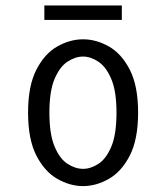

<svg xmlns="http://www.w3.org/2000/svg" viewBox="-20 -652 590 684"><path d="M276 11Q229.5 11 184.2 -14.8Q139 -40.5 109.5 -98Q80 -155.5 80 -251Q80 -346 109.5 -403.5Q139 -461 184.2 -486.5Q229.5 -512 276 -512Q322.5 -512 367.8 -486.5Q413 -461 442.5 -403.5Q472 -346 472 -251Q472 -155.5 442.5 -98Q413 -40.5 367.8 -14.8Q322.5 11 276 11ZM276 -50.5Q303 -50.5 330.5 -68.2Q358 -86 376.5 -129.5Q395 -173 395 -251Q395 -327 376.5 -370.5Q358 -414 330.5 -432.2Q303 -450.5 276 -450.5Q248.5 -450.5 220.8 -432.5Q193 -414.5 174.5 -371Q156 -327.5 156 -251Q156 -173.5 174.5 -129.8Q193 -86 220.8 -68.2Q248.5 -50.5 276 -50.5ZM138 -581V-632.5H414V-581Z"/></svg>

Font: Trispace SemiCondensed Light
Style: Regular
Weight: 300
Width: 4
Designer: Tyler Finck
Foundry: Etcetera Type Company
Version: Version 1.210; ttfautohint (v1.8.3)